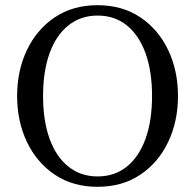

<svg xmlns="http://www.w3.org/2000/svg" viewBox="-20 -700 752 740"><path d="M356 20Q261 20 191.5 -26.5Q122 -73 84 -152.5Q46 -232 46 -330Q46 -428 84 -507.5Q122 -587 191.5 -633.5Q261 -680 356 -680Q451 -680 520.5 -633.5Q590 -587 628 -507.5Q666 -428 666 -330Q666 -232 628 -152.5Q590 -73 520.5 -26.5Q451 20 356 20ZM356 -20Q422 -20 469 -58Q516 -96 541 -165.5Q566 -235 566 -330Q566 -425 541 -494.5Q516 -564 469 -602Q422 -640 356 -640Q291 -640 243.5 -602Q196 -564 171 -494.5Q146 -425 146 -330Q146 -235 171 -165.5Q196 -96 243.5 -58Q291 -20 356 -20Z"/></svg>

Font: El Messiri
Style: Regular
Weight: 400
Designer: Mohamed Gaber
Foundry: Kief Type Foundry
Version: Version 2.020